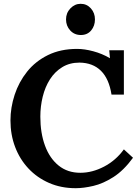

<svg xmlns="http://www.w3.org/2000/svg" viewBox="-20 -973 728 1009"><path d="M566 -476Q553 -559 510.5 -601Q468 -643 398 -644Q346 -644 307 -620Q268 -596 242.5 -556Q217 -516 204.5 -465Q192 -414 192 -360Q192 -274 216.5 -207.5Q241 -141 288 -103Q335 -65 402 -65Q465 -65 527 -97.5Q589 -130 631 -188L679 -144Q630 -77 576 -42.5Q522 -8 470.5 4Q419 16 378 16Q301 16 238 -11.5Q175 -39 129.5 -87.5Q84 -136 59.5 -200.5Q35 -265 35 -340Q35 -408 57 -475Q79 -542 122.5 -596.5Q166 -651 232 -683.5Q298 -716 385 -716Q424 -716 470.5 -703.5Q517 -691 558 -667L554 -709H631V-476ZM405 -789Q371 -789 349 -813Q327 -837 327 -871Q327 -905 350 -929Q373 -953 404 -953Q436 -953 457.5 -929Q479 -905 479 -871Q479 -837 459 -813Q439 -789 405 -789Z"/></svg>

Font: Lora
Style: Weight 700
Weight: 700
Designer: Olga Karpushina, Alexei Vanyashin (Cyrillic)
Foundry: Cyreal
Version: Version 3.001